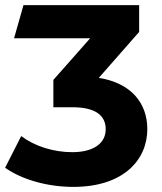

<svg xmlns="http://www.w3.org/2000/svg" viewBox="-21 -720 633 752"><path d="M524 -595V-700H71L34 -570H332L188 -407V-300H262C354 -300 393 -267 393 -214C393 -157 343 -124 262 -124C189 -124 115 -147 62 -187L-1 -63C67 -15 168 12 266 12C465 12 556 -96 556 -214C556 -317 492 -395 366 -415Z"/></svg>

Font: Talent SemiBold
Style: Bold
Weight: 700
Designer: Mike Powis
Version: Version 1.001;hotconv 1.0.109;makeotfexe 2.5.65596